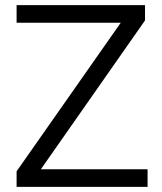

<svg xmlns="http://www.w3.org/2000/svg" viewBox="-20 -732 636 752"><path d="M140 -69H558V0H45V-61L453 -643H45V-712H548V-652Z"/></svg>

Font: Muli
Style: Regular
Weight: 400
Designer: Vernon Adams
Foundry: Vernon Adams
Version: Version 2.000